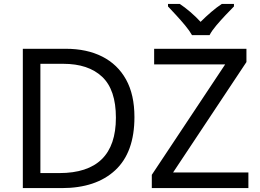

<svg xmlns="http://www.w3.org/2000/svg" viewBox="-20 -964 1332 984"><path d="M669 -364Q669 -183 570.5 -91.5Q472 0 296 0H97V-714H317Q425 -714 504 -674Q583 -634 626 -556.5Q669 -479 669 -364ZM574 -361Q574 -504 503.5 -570.5Q433 -637 304 -637H187V-77H284Q574 -77 574 -361ZM1253 0H758V-68L1134 -634H770V-714H1243V-646L867 -80H1253ZM964 -784Q951 -807 929 -833.5Q907 -860 883 -886Q859 -912 841 -931V-944H901Q927 -927 955 -903Q983 -879 1008 -852Q1035 -879 1063 -903Q1091 -927 1117 -944H1179V-931Q1160 -912 1135.5 -886Q1111 -860 1088.5 -833.5Q1066 -807 1054 -784Z"/></svg>

Font: Noto Sans Historical
Style: Regular
Weight: 400
Designer: Monotype Design Team
Foundry: Monotype Imaging Inc.
Version: Version 2.013; ttfautohint (v1.8.4.7-5d5b)